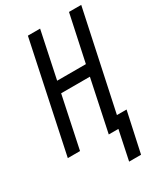

<svg xmlns="http://www.w3.org/2000/svg" viewBox="-220 -806 940 1088"><g transform="rotate(-30 250.0 -261.5)"><path d="M369 191 426 -72H363L500 -714H420L355 -410H167L231 -714H151L0 0H80L151 -337H339L268 0H331L291 191Z"/></g></svg>

Font: Noto Sans Display Condensed
Style: Italic
Weight: 400
Width: 3
Designer: Monotype Design team
Foundry: Monotype Imaging Inc.
Version: 1.000